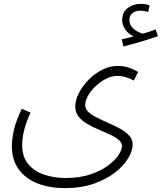

<svg xmlns="http://www.w3.org/2000/svg" viewBox="-20 -736 832 987"><path d="M41 14Q41 -19 51 -65.5Q61 -112 92 -177L137 -157Q94 -64 94 9Q94 70 125 107.5Q156 145 207.5 162Q259 179 318 179Q388 179 441.5 161.5Q495 144 532 117.5Q569 91 588 63Q607 35 607 15Q607 -3 589.5 -17.5Q572 -32 545 -44.5Q518 -57 487 -70Q456 -83 428.5 -99Q401 -115 384 -136.5Q367 -158 367 -188Q367 -221 385.5 -257.5Q404 -294 435.5 -326Q467 -358 505.5 -377.5Q544 -397 584 -397Q620 -397 647.5 -386.5Q675 -376 690 -366L668 -322Q652 -331 629 -338.5Q606 -346 584 -346Q554 -346 525 -331Q496 -316 471.5 -293Q447 -270 432.5 -244Q418 -218 418 -196Q418 -175 435.5 -159.5Q453 -144 481 -130Q509 -116 540 -102.5Q571 -89 599 -73.5Q627 -58 644.5 -38.5Q662 -19 662 7Q662 38 639.5 76.5Q617 115 572.5 150Q528 185 463 208Q398 231 313 231Q236 231 174.5 207.5Q113 184 77 135.5Q41 87 41 14ZM614 -497 606 -534Q625 -538 639 -541.5Q653 -545 667 -549Q641 -561 624.5 -583.5Q608 -606 608 -633Q608 -674 637 -695Q666 -716 702 -716Q727 -716 749 -709L742 -675Q733 -677 723 -679Q713 -681 702 -681Q675 -681 660 -667.5Q645 -654 645 -634Q645 -606 667 -587.5Q689 -569 715 -563Q752 -573 780 -585L792 -550Q755 -537 705 -522Q655 -507 614 -497Z"/></svg>

Font: Noto Sans Arabic UI SmCn Lt
Style: Regular
Weight: 300
Width: 4
Designer: Monotype Design Team, Nadine Chahine and Nizar Qandah
Foundry: Monotype Imaging Inc.
Version: Version 2.010; ttfautohint (v1.8.4.7-5d5b)